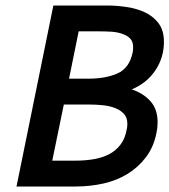

<svg xmlns="http://www.w3.org/2000/svg" viewBox="-20 -678 616 698"><path d="M301 -392Q364 -392 407 -411Q450 -430 462 -486Q463 -491 463.5 -496Q464 -501 464 -506Q464 -526 454 -537Q444 -548 427 -554Q409 -561 387.5 -562.5Q366 -564 345 -564H266L231 -392ZM256 -94Q291 -94 322 -99.5Q353 -105 377 -117.5Q401 -130 417.5 -151.5Q434 -173 440 -204Q443 -216 443 -227Q443 -250 431 -263.5Q419 -277 399 -285Q379 -293 353.5 -295.5Q328 -298 304 -298H212L170 -94ZM459 -353Q501 -339 527 -310Q553 -281 553 -233Q553 -224 552 -214.5Q551 -205 549 -196Q539 -144 511 -107Q483 -70 444 -46Q405 -22 356.5 -11Q308 0 255 0H40L174 -658H368Q401 -658 437.5 -653Q474 -648 505 -634Q536 -620 556 -594Q576 -568 576 -526Q576 -469 545 -422.5Q514 -376 459 -353Z"/></svg>

Font: Codetta
Style: Bold Italic
Weight: 700
Italic angle: -11°
Designer: Ulrich Proeller
Foundry: PROSA GmbH
Version: Version 2.00;September 29, 2018;FontCreator 11.5.0.2427 64-b